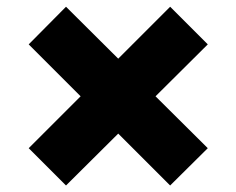

<svg xmlns="http://www.w3.org/2000/svg" viewBox="-20 -576 711 578"><path d="M178.7 -17.6 335.9 -173.8 492.2 -17.6 605.5 -129.9 448.2 -286.1 605.5 -442.4 492.2 -555.7 335.9 -399.4 178.7 -555.7 66.4 -442.4 222.7 -286.1 66.4 -129.9Z"/></svg>

Font: Pretendard Black
Style: Regular
Weight: 900
Designer: Base glyphs from Inter by Rasmus Andersson; Hangeul glyphs from Noto Sans CJK(Source Han Sans) by Jang Soo-young and Kan
Foundry: Kil Hyung-jin
Version: Version 1.309;Glyphs 3.2 (3225)